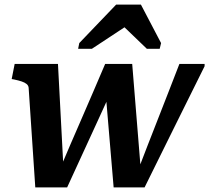

<svg xmlns="http://www.w3.org/2000/svg" viewBox="-20 -818 913 838"><path d="M273 0H134L105 -435Q104 -445 96 -451.5Q88 -458 74.5 -462.5Q61 -467 42 -471L31 -473L44 -539H233L259 -46L236 -67Q261 -127 286.5 -185.5Q312 -244 337.5 -303Q363 -362 388.5 -421Q414 -480 439 -539H557L597 -46L578 -63Q601 -123 624 -182.5Q647 -242 670.5 -301.5Q694 -361 717 -420.5Q740 -480 763 -539H873V-529Q840 -463 807.5 -397Q775 -331 742 -265Q709 -199 676.5 -132.5Q644 -66 611 0H476L441 -414L468 -425Q436 -354 403 -283Q370 -212 338 -141.5Q306 -71 273 0ZM595 -798H487L326 -630L321 -605H381L557 -721L492 -729L621 -605H677L683 -630Z"/></svg>

Font: Roboto Serif SemiBold
Style: Italic
Weight: 600
Italic angle: -10°
Version: Version 1.007